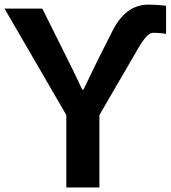

<svg xmlns="http://www.w3.org/2000/svg" viewBox="-22 -824 750 844"><path d="M-2 -786.1H164.1L282.2 -548.8Q296.9 -520.5 339.8 -429.7H344.7Q381.8 -507.8 403.3 -550.8L469.7 -682.6Q528.3 -803.7 629.9 -803.7Q664.1 -803.7 708 -798.8V-674.8Q685.5 -679.7 649.4 -679.7Q624 -679.7 582 -605.5L415 -318.4V0H269.5V-318.4Z"/></svg>

Font: Gothic A1 ExtraBold
Style: Regular
Weight: 800
Designer: HanYang I&C Co.,Ltd.
Foundry: HanYang I&C Co.,Ltd.
Version: Version 2.50